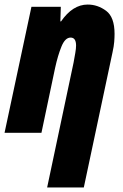

<svg xmlns="http://www.w3.org/2000/svg" viewBox="-33 -583 538 843"><path d="M174 240H335L461 -353Q467 -380 468.5 -399.5Q470 -419 470 -434Q470 -508 433 -535.5Q396 -563 352 -563Q286 -563 235 -489H232L234 -553H105L-13 0H149L209 -285Q221 -340 237 -379Q253 -418 277 -418Q301 -418 301 -383Q301 -370 297.5 -350Q294 -330 290 -308Z"/></svg>

Font: Noto Sans Display Condensed Black
Style: Italic
Weight: 900
Width: 3
Italic angle: -192°
Designer: Monotype Design Team
Foundry: Monotype Imaging Inc.
Version: Version 1.900